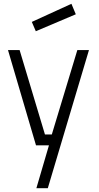

<svg xmlns="http://www.w3.org/2000/svg" viewBox="-20 -763 520 1008"><path d="M22 -500H83L216 -57H252L386 -500H447L231 225H171L237 0H169ZM147 -648 355 -743 378 -688 168 -599Z"/></svg>

Font: TypoPRO Titillium Text
Style: 250 wt
Weight: 300
Designer: Accademia di Belle Arti di Urbino and others
Foundry: Accademia di Belle Arti di Urbino and others.
Version: Version 25.000